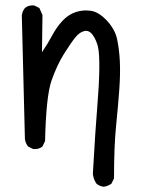

<svg xmlns="http://www.w3.org/2000/svg" viewBox="-20 -587 540 726"><path d="M372.1 119.1Q356.4 117.2 344.7 107.4Q333 89.8 331.1 70.3Q340.8 -100.6 347.7 -181.6Q354.5 -262.7 355.5 -323.2Q356.4 -383.8 350.6 -409.2Q344.7 -434.6 331.1 -454.1Q317.4 -473.6 299.3 -469.7Q281.2 -465.8 264.6 -445.3Q248 -424.8 221.7 -382.8Q195.3 -340.8 174.8 -282.2Q154.3 -223.6 150.4 -53.7L140.6 -33.2Q127 -21.5 105.5 -23.4L85.9 -33.2Q76.2 -45.9 74.2 -61.5L62.5 -528.3Q64.5 -544.9 74.2 -556.6Q87.9 -568.4 109.4 -566.4L128.9 -556.6L140.6 -530.3L138.7 -389.6Q160.2 -420.9 176.8 -452.1Q193.4 -483.4 215.8 -507.8Q238.3 -532.2 267.1 -541.5Q295.9 -550.8 325.2 -545.9Q354.5 -541 384.8 -508.3Q415 -475.6 422.9 -438.5Q430.7 -401.4 433.1 -356.4Q435.5 -311.5 431.2 -250Q426.8 -188.5 418.9 -110.8Q411.1 -33.2 411.1 87.9L401.4 107.4Q387.7 117.2 372.1 119.1Z"/></svg>

Font: JasonHandwriting1
Style: Regular
Weight: 400
Version: Version 1.48.20